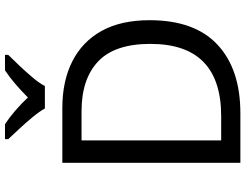

<svg xmlns="http://www.w3.org/2000/svg" viewBox="-127 -857 984 770"><g transform="rotate(-90 365.0 -472.0)"><path d="M669 -364Q669 -183 570.5 -91.5Q472 0 296 0H97V-714H317Q425 -714 504 -674Q583 -634 626 -556.5Q669 -479 669 -364ZM574 -361Q574 -504 503.5 -570.5Q433 -637 304 -637H187V-77H284Q574 -77 574 -361ZM315 -784Q302 -807 280 -833.5Q258 -860 234 -886Q210 -912 192 -931V-944H252Q278 -927 306 -903Q334 -879 359 -852Q386 -879 414 -903Q442 -927 468 -944H530V-931Q511 -912 486.5 -886Q462 -860 439.5 -833.5Q417 -807 405 -784Z"/></g></svg>

Font: Noto Sans Gunjala Gondi Semibold
Style: Regular
Weight: 600
Designer: Ek Type
Foundry: Ek Type
Version: Version 1.004; ttfautohint (v1.8.4.7-5d5b)